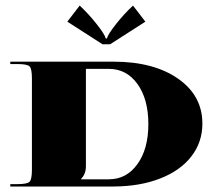

<svg xmlns="http://www.w3.org/2000/svg" viewBox="-20 -679 783 699"><path d="M381.1 -517.9H353.1L225.1 -600.1L270.1 -658.7Q302.9 -628.1 332.4 -590.7Q361.9 -553.3 364.9 -538.9H369.3Q372.4 -553.3 401.9 -590.7Q431.4 -628.1 464.2 -658.7L509.2 -600.1ZM275.3 -26.2H375.9Q440.6 -26.2 480.3 -81.5Q520.1 -136.8 520.1 -227.3Q520.1 -317.7 480.6 -373Q441 -428.3 375.9 -428.3H292.8V-74.3Q292.8 -45.5 275.3 -28ZM17.5 0V-8.7H43.7Q79.1 -8.7 87.6 -17.3Q96.2 -25.8 96.2 -61.2V-393.4Q96.2 -428.8 87.6 -437.3Q79.1 -445.8 43.7 -445.8H17.5V-454.5H393.4Q539.3 -454.5 628.1 -392.7Q716.8 -330.9 716.8 -229Q716.8 -161.3 676.6 -109.5Q636.4 -57.7 562.9 -29.1Q489.5 -0.4 393.4 0Z"/></svg>

Font: Wabroye
Style: Medium
Weight: 500
Designer: gluk
Foundry: gluk
Version: Version 0.14